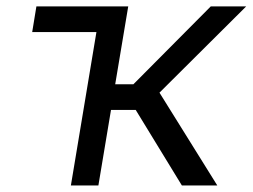

<svg xmlns="http://www.w3.org/2000/svg" viewBox="-20 -565 770 585"><path d="M196 0 273.8 -467.3H78.1L90.9 -545.5H370.7L331 -308.2H386.4L622.2 -545.5H730.1L465.9 -282.7L642 0H534.1L393.5 -230.1H318.2L279.8 0Z"/></svg>

Font: Inter UI
Style: Italic
Weight: 400
Italic angle: -9.39999°
Designer: Rasmus Andersson
Foundry: rsms
Version: 3.2;8d6f07862